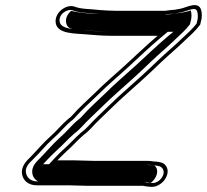

<svg xmlns="http://www.w3.org/2000/svg" viewBox="-20 -710 804 746"><path d="M567.4 16C607.8 18.4 646.5 -32.4 625.5 -64.5C616.6 -78.1 603.6 -80 587.9 -82H587.4C576.8 -82 566.3 -85 553.1 -85H345.1C322.1 -85 291.3 -87 268.1 -87H202.8C212.3 -97.2 227.9 -111.9 238.3 -121.9C263 -143.5 281 -165.2 304.9 -185.7C331.5 -205.2 344.1 -224.7 369 -247.8C401.8 -278.7 436.4 -313.9 471.9 -345C512.2 -380.2 564.3 -427.8 603.8 -466.2C638 -498.7 666.2 -521.4 696.5 -550.9C717.6 -570.7 740.1 -590.4 757.8 -614.2L760.1 -624.2C765.6 -640.9 765 -658.6 761.6 -670.9C751.6 -707.8 703.7 -681 684.2 -676.8L668.6 -673.9C661.2 -672.4 653.2 -671 644.8 -671H644.5C636.4 -670.3 629.4 -669.4 621.4 -668H431.5C410.9 -668 387.4 -669.7 368.1 -671C334.8 -675.2 294.9 -674.1 271.9 -683.5C237.5 -697.6 186.3 -657.8 197.5 -616.1C207.3 -579.8 267 -579.9 307.4 -577C339.1 -574.8 372 -571 408.1 -571H590.3C591.1 -571 591.6 -571 592.5 -571C554.9 -539.5 509.8 -496.4 471.3 -461C429 -422 389.4 -389.5 349.6 -349.6C319.6 -320.4 287 -291.9 262.2 -263.3C256.8 -257 252.1 -252.9 248 -250.2C219.5 -226.9 200.5 -201.2 175.3 -179.6C145.9 -153.1 124.2 -126.3 98.7 -100.2C82.6 -85 60.6 -62.6 65.7 -33.1C70.1 -7.6 91 10 123.2 10H245.7C268.7 10 297.6 12 322.7 12H535.9C544.9 14.1 557 15.4 567.4 16ZM541 -3H326.2C301.8 -3 273 -5 249.2 -5H126.6C100.1 -5 84.3 -19 80.9 -38.8C77.2 -59.7 91.8 -75.2 108.1 -90.7C135.6 -116.9 156.3 -144.5 184.1 -169.5C210.8 -192.4 231.3 -219.1 255.4 -239C261.4 -243.1 266.9 -248.2 273 -255.2C296.5 -282.4 328.4 -310.3 359.3 -340.4C398.4 -379.6 437.5 -411.7 480.5 -451.3C519.1 -486.8 564.1 -529.8 600.9 -560.6L631.7 -586.4L595.8 -586C594.9 -586 594.5 -586 593.8 -586H411.6C376.6 -586 344 -589.8 311.9 -592C267.8 -595.2 219.2 -597.9 212.5 -622.9C204.2 -653.6 241.7 -678.3 263.4 -669.5C290.5 -658.3 331.1 -660.1 362.8 -656.1C381.8 -653.7 406.5 -653 428.1 -653H619.3C626.6 -654.3 635.2 -655.4 641.6 -656C653.6 -656.2 660.2 -657.6 668.1 -659.1L683.9 -662.2C715.2 -668.8 740.6 -686.4 746.6 -664.1C749.5 -653.7 749.7 -638.4 745.3 -625L743.6 -617.9C727.8 -597.5 707.8 -579.8 687.1 -560.4C657.3 -531.4 629.5 -509.1 594.3 -475.6C555 -437.4 503.3 -390.2 463.1 -355.1C426.9 -323.3 392 -287.8 359.7 -257.4C332.6 -232.2 320.6 -213.8 296.9 -196.5C271.2 -174.3 252.9 -152.4 229.5 -132C218.6 -122.4 203 -106.9 192.5 -95.6L170.7 -72H264.6C287 -72 318 -70 341.7 -70H549.7C560.2 -70 571.1 -67.2 583.5 -67C599 -65 605.9 -63.7 612 -54.5C626.4 -32.4 598.8 2.6 571.7 1C561.1 0.4 549.2 -1.1 541 -3ZM721.2 -669.6C716.5 -668 710.6 -665.8 700.8 -663.8L684.4 -660.6C677.4 -659.3 642.9 -655.8 627.3 -653H428.1C401.8 -653 376.8 -655 358 -656.2C334.2 -657.7 296.7 -657.5 256.8 -667.8C244.3 -658.4 232.2 -638.6 237.5 -618.9C244.8 -591.7 272.4 -595.1 318.1 -591.8C352.7 -589.4 383.1 -586 411.6 -586H593.8C594.2 -586 593.9 -586 594.8 -586L653.7 -586.6L628.9 -565.9C592 -535 547 -491.9 508.4 -456.4C465.5 -417 426.3 -384.8 387 -345.4C356.4 -315.6 324.3 -287.6 300.3 -259.8C294.5 -253.2 290.6 -249.3 283.5 -244.4C257.9 -223.3 239.1 -198.1 212.1 -174.7C184 -149.4 162.5 -123 136.1 -96C120.1 -80.8 101.2 -61.7 105.7 -35.4C108.8 -17.6 122.5 -6.9 128.5 -5H249.2C277.7 -5 306.3 -3 326.2 -3H550.3C556.1 -1.6 558.8 -0.7 565.7 0.2C582.7 -10.5 598.7 -41 586.4 -59.7C580.4 -69 580.1 -66.6 576.6 -67.2C558.4 -68.2 550.7 -69.9 549.2 -70H341.7C313.5 -70 282.4 -72 264.6 -72H147.6L165 -90.8C175.2 -101.8 190.3 -115.9 201.3 -126.5C225.6 -147.8 243.3 -169.2 268.8 -191.1C292.7 -208.6 305.4 -227.7 331.9 -252.3C364.3 -282.8 399.1 -318.2 435.1 -349.9C475.3 -384.9 527.1 -432.2 566.5 -470.5C601.5 -503.7 629.3 -526.1 659.3 -555.3C680.5 -575.2 701.2 -593.3 718.1 -615.6L720.2 -624.5C725.6 -641.1 724.8 -658.1 721.2 -669.6Z"/></svg>

Font: HoneyBee
Style: BlurIt
Weight: 700
Foundry: Cannot Into Space Fonts
Version: Version 0.89